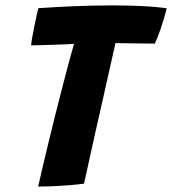

<svg xmlns="http://www.w3.org/2000/svg" viewBox="-20 -687 640 714"><path d="M95.6 -518.4Q96.5 -529.2 100.1 -549.5Q103.6 -569.8 108.2 -592.1Q112.8 -614.4 116.8 -632.2Q120.8 -650.1 122.6 -656.6Q180 -660.6 252.6 -663.8Q325.1 -666.9 398.6 -666.9Q454 -666.9 506.1 -664.6Q558.1 -662.2 600.1 -656.1Q589.5 -614.6 577.1 -578.7Q564.6 -542.8 555.4 -524.8Q545.8 -524.9 528 -525.1Q510.2 -525.2 488.5 -525.6Q466.8 -525.9 445.9 -526.1Q425.1 -526.4 409.5 -526.8Q405.4 -508.2 397.2 -472.4Q389 -436.5 378.7 -390.2Q368.4 -343.9 356.9 -293.2Q345.4 -242.5 334.4 -193.6Q323.4 -144.6 314.4 -103.8Q305.5 -62.9 299.7 -36.2Q293.9 -9.6 292.5 -4.1Q271.5 -1 238.8 1.6Q206 4.2 173.9 5.6Q141.8 7 121.9 7Q128.5 -22.4 138.1 -64.1Q147.8 -105.9 159.8 -154.7Q171.8 -203.5 184.4 -254.8Q197.1 -306 209.8 -354.9Q222.4 -403.8 233.5 -445Q239.8 -468 245.2 -488Q250.8 -508 255.4 -524Q237.9 -522.8 217.6 -522Q197.4 -521.2 176.2 -520.4Q155.1 -519.5 134.5 -519.1Q113.9 -518.6 95.6 -518.4Z"/></svg>

Font: Grandstander Thin
Style: Italic
Weight: 100
Italic angle: -15°
Designer: Tyler Finck
Foundry: Etcetera Type Co
Version: Version 1.200